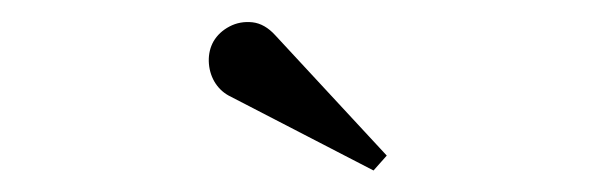

<svg xmlns="http://www.w3.org/2000/svg" viewBox="-20 -995 540 174"><path d="M318.5 -840.5 187 -908.5Q179 -913 174.2 -921.2Q169.5 -929.5 169.2 -939.5Q169 -949.5 173.5 -957.5Q178.5 -966 188 -971Q197.5 -976 208.8 -974.8Q220 -973.5 229.5 -963L330.5 -854Z"/></svg>

Font: Bodoni Moda 11pt
Style: Regular
Weight: 400
Version: Version 2.004